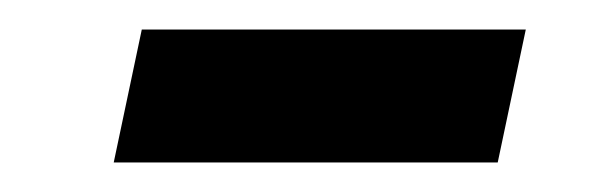

<svg xmlns="http://www.w3.org/2000/svg" viewBox="-20 -350 414 130"><path d="M57 -240 76 -330H336L317 -240Z"/></svg>

Font: Saira Thin Medium
Style: Italic
Weight: 500
Italic angle: -12°
Version: Version 1.101